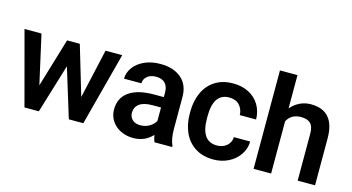

<svg xmlns="http://www.w3.org/2000/svg" viewBox="-79 -1032 2482 1355"><g transform="rotate(15 1162.0 -354.5)"><path d="M519 -175 600 -535H722L581 0H475L365 -358L256 0H151L8 -535H132L212 -178L319 -535H412Z M993 -450Q953 -450 928.5 -429.5Q904 -409 904 -378H777Q777 -422 805 -460.5Q833 -499 883.5 -522Q934 -545 1000 -545Q1095 -545 1152 -497Q1209 -449 1209 -359V-126Q1209 -53 1230 -8V0H1101Q1092 -19 1087 -50Q1031 10 947 10Q895 10 853.5 -11Q812 -32 788.5 -68.5Q765 -105 765 -150Q765 -235 828.5 -280Q892 -325 1011 -325H1082V-360Q1082 -402 1059.5 -426Q1037 -450 993 -450ZM1082 -151V-249H1019Q956 -249 924.5 -225.5Q893 -202 893 -161Q893 -130 914 -110Q935 -90 972 -90Q1010 -90 1039.5 -108Q1069 -126 1082 -151Z M1633 -180H1752Q1751 -127 1721.5 -83.5Q1692 -40 1642.5 -15Q1593 10 1533 10Q1454 10 1399 -25.5Q1344 -61 1316.5 -122Q1289 -183 1289 -259V-275Q1289 -351 1316.5 -412.5Q1344 -474 1398.5 -509.5Q1453 -545 1532 -545Q1596 -545 1645.5 -519.5Q1695 -494 1723 -447.5Q1751 -401 1752 -341H1633Q1631 -386 1604 -414Q1577 -442 1530 -442Q1415 -442 1415 -275V-259Q1415 -92 1531 -92Q1574 -92 1602.5 -116.5Q1631 -141 1633 -180Z M1825 -719H1953V-476Q1980 -508 2017.5 -526.5Q2055 -545 2099 -545Q2274 -545 2274 -342V0H2147V-343Q2147 -396 2124 -418Q2101 -440 2055 -440Q1984 -440 1953 -382V0H1825Z"/></g></svg>

Font: Freesentation 7 Bold
Style: Regular
Weight: 700
Designer: glyphs from Roboto by Christian Robertson / Hangul glyphs from Noto Sans CJK(Source Han Sans) by Jang Soo-young and Kang
Foundry: PT&
Version: Version 2.001